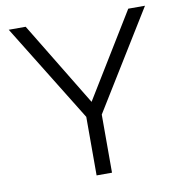

<svg xmlns="http://www.w3.org/2000/svg" viewBox="-80 -784 811 859"><g transform="rotate(-10 325.5 -355.0)"><path d="M93 -710 325 -328 559 -710H635L360 -264V0H290V-266L16 -710Z"/></g></svg>

Font: Raleway-v4020
Style: Regular
Weight: 400
Designer: Matt McInerney, Pablo Impallari, Rodrigo Fuenzalida
Foundry: Matt McInerney, Pablo Impallari, Rodrigo Fuenzalida
Version: Version 4.020;PS 004.020;hotconv 1.0.88;makeotf.lib2.5.64775